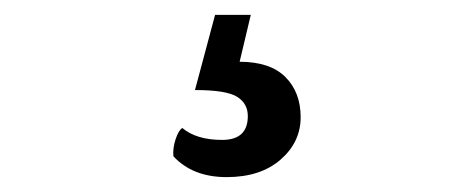

<svg xmlns="http://www.w3.org/2000/svg" viewBox="-20 -38 640 258"><path d="M213 172Q212 161 216 149Q220 137 225 134Q244 150 278.5 150Q313 150 313 118Q313 101 298.5 92Q284 83 242 83L269 -18H317L302 45Q343 45 363.5 65.5Q384 86 384 119.5Q384 153 357 176.5Q330 200 284.5 200Q239 200 213 172Z"/></svg>

Font: Karma SemiBold
Style: Regular
Weight: 600
Designer: Joana Correia
Foundry: Indian Type Foundry
Version: Version 1.202;PS 1.0;hotconv 1.0.78;makeotf.lib2.5.61930; tt